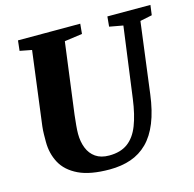

<svg xmlns="http://www.w3.org/2000/svg" viewBox="-109 -854 982 974"><g transform="rotate(-15 382.0 -366.5)"><path d="M694.5 -677.5 646.5 -306Q635.5 -220 611 -159.5Q586.5 -99 549 -61.8Q511.5 -24.5 461.5 -7.2Q411.5 10 350 10Q247.5 10 186.8 -19.2Q126 -48.5 99.2 -98.2Q72.5 -148 72.5 -209Q72.5 -228 72.8 -248.2Q73 -268.5 75.5 -290L125.5 -677.5L63 -689.5L69 -743H396L391 -690.5L297.5 -677.5L248.5 -304Q245 -275 242.8 -249.2Q240.5 -223.5 240.5 -206Q240.5 -164.5 253.8 -131Q267 -97.5 294.8 -78.2Q322.5 -59 365.5 -59Q425.5 -59 463.2 -86.8Q501 -114.5 522.5 -169.5Q544 -224.5 555 -306L605 -677.5L533.5 -690.5L538.5 -743H764.5L757.5 -690.5Z"/></g></svg>

Font: Merriweather Light 18pt Black
Style: Italic
Weight: 900
Italic angle: -7.8°
Version: Version 2.101